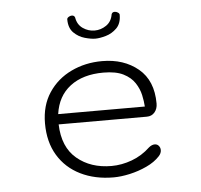

<svg xmlns="http://www.w3.org/2000/svg" viewBox="-45 -610 696 666"><g transform="rotate(-5 302.5 -277.0)"><path d="M303.2 -476.6Q288.6 -476.6 266.8 -482.7Q245.1 -488.8 228.5 -505.1Q211.9 -521.5 211.9 -551.8Q211.9 -556.2 217.3 -559.8Q222.7 -563.5 228.5 -563.5Q237.3 -563.5 239.7 -555.7Q243.7 -530.8 262.5 -517.8Q281.2 -504.9 303.2 -504.9Q325.2 -504.9 344 -517.8Q362.8 -530.8 366.7 -555.7Q369.1 -563.5 377.9 -563.5Q383.8 -563.5 389.2 -559.8Q394.5 -556.2 394.5 -551.8Q394.5 -521.5 377.9 -505.1Q361.3 -488.8 339.8 -482.7Q318.4 -476.6 303.2 -476.6ZM324.7 8.3Q259.8 8.3 209.7 -16.4Q159.7 -41 131.6 -87.4Q103.5 -133.8 103.5 -198.7Q103.5 -261.2 133.1 -305.7Q162.6 -350.1 211.7 -373.5Q260.7 -397 319.3 -397Q395 -397 445.1 -355.5Q495.1 -314 495.1 -233.9Q495.1 -215.8 484.9 -203.6Q474.6 -191.4 457.5 -191.4H150.4Q152.8 -111.8 200.7 -71.8Q248.5 -31.7 320.8 -31.7Q356.4 -31.7 392.1 -44.9Q427.7 -58.1 456.1 -85Q466.3 -93.3 476.1 -93.3Q484.9 -93.3 490.2 -86.9Q495.6 -80.6 495.6 -71.8Q495.6 -61 486.8 -51.3Q468.8 -31.7 440.4 -18.6Q412.1 -5.4 381.1 1.5Q350.1 8.3 324.7 8.3ZM151.9 -227.1H453.6Q452.6 -245.1 447.8 -267.3Q442.9 -289.6 429.4 -310.1Q416 -330.6 389.9 -343.8Q363.8 -356.9 320.3 -356.9Q249 -356.9 204.8 -323.2Q160.6 -289.6 151.9 -227.1Z"/></g></svg>

Font: Cutive Mono
Style: Regular
Weight: 400
Designer: Vernon Adams
Foundry: Vernon Adams
Version: Version 1.110; ttfautohint (v1.8.4.7-5d5b)